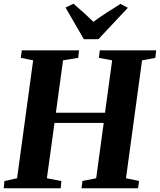

<svg xmlns="http://www.w3.org/2000/svg" viewBox="-28 -1014 861 1034"><path d="M-8 0 -4 -39 64 -54 150.5 -689 84 -702.5 89.5 -743H397.5L393 -702.5L311.5 -689L273 -407H537.5L576 -689L504.5 -702.5L509.5 -743H813L808.5 -702.5L737 -689L650.5 -54L720.5 -39.5L715.5 0H411L416 -39.5L490 -54L530.5 -352H265.5L224.5 -54L302.5 -39L299 0ZM423.5 -803 325 -973.5 368 -994Q396 -970 423 -945.5Q450 -921 475 -896.5Q509.5 -922 546.8 -946.2Q584 -970.5 621 -993L660.5 -972L502 -803Z"/></svg>

Font: Merriweather 60pt ExtraBold
Style: Italic
Weight: 800
Italic angle: -7.8°
Version: Version 2.101